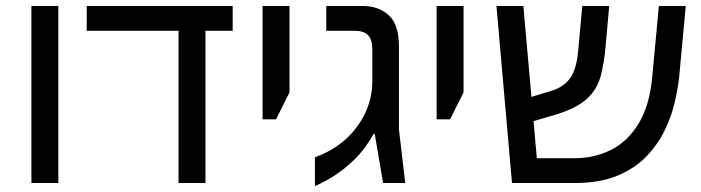

<svg xmlns="http://www.w3.org/2000/svg" viewBox="-20 -612 2343 642"><path d="M85 0V-592H175V0Z M577 0V-509H270V-592H758V-509H667V0Z M858 -213V-592H948V-303L903 -213Z M1033 10V-86Q1072 -100 1104 -121.5Q1136 -143 1160 -171Q1225 -247 1225 -342V-445Q1225 -480 1210.5 -494.5Q1196 -509 1167 -509H1071V-592H1193Q1246 -592 1280 -561Q1314 -530 1314 -456V-179L1335 0H1261L1233 -164H1229Q1202 -115 1167 -80.5Q1132 -46 1097 -24Q1062 -2 1033 10Z M1440 -213V-592H1530V-303L1485 -213Z M1692 0 1640 -592H1730L1757 -288L1826 -309Q1867 -322 1887.5 -352.5Q1908 -383 1913 -439L1927 -592H2017L2005 -457Q2000 -401 1988.5 -357.5Q1977 -314 1943.5 -282.5Q1910 -251 1839 -229L1764 -207L1775 -83H1901Q1968 -83 2023.5 -111Q2079 -139 2115.5 -199Q2152 -259 2161 -355L2183 -592H2273L2251 -355Q2247 -317 2236 -269.5Q2225 -222 2202 -175Q2179 -128 2140.5 -88Q2102 -48 2043 -24Q1984 0 1901 0Z"/></svg>

Font: Go Noto Kurrent-Regular
Style: Regular
Weight: 400
Designer: Monotype Design Team
Foundry: Monotype Imaging Inc.
Version: Version 2.012; ttfautohint (v1.8.4.7-5d5b)